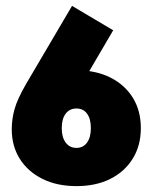

<svg xmlns="http://www.w3.org/2000/svg" viewBox="-20 -623 519 653"><path d="M240 10Q174 10 124.5 -14.5Q75 -39 47.5 -82.5Q20 -126 20 -183Q20 -218 29.5 -252Q39 -286 69 -338L225 -603L365 -520L242 -310L184 -378Q198 -381 212 -382.5Q226 -384 240 -384Q306 -384 355 -359.5Q404 -335 431.5 -291Q459 -247 459 -187Q459 -128 431.5 -83.5Q404 -39 355 -14.5Q306 10 240 10ZM240 -120Q263 -120 276 -138Q289 -156 289 -187Q289 -219 276 -236.5Q263 -254 240 -254Q217 -254 203.5 -236.5Q190 -219 190 -187Q190 -156 203.5 -138Q217 -120 240 -120Z"/></svg>

Font: Rokkitt Black
Style: Regular
Weight: 900
Designer: Vernon Adams
Foundry: Vernon Adams
Version: Version 3.103